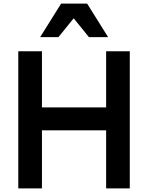

<svg xmlns="http://www.w3.org/2000/svg" viewBox="-20 -1051 826 1071"><path d="M82 -765H214V-452H572V-765H704V0H572V-324H214V0H82ZM583 -844H476L391 -949L306 -844H204L321 -1031H466Z"/></svg>

Font: Application Semibold
Style: Regular
Weight: 600
Designer: Wei Huang
Foundry: Wei Huang
Version: Version 0.012